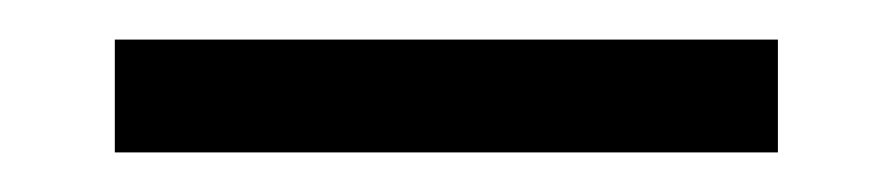

<svg xmlns="http://www.w3.org/2000/svg" viewBox="-20 -271 450 97"><path d="M373 -194V-251H38V-194Z"/></svg>

Font: Glacial Indifference
Style: Medium
Weight: 500
Version: Version 1.001